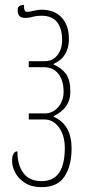

<svg xmlns="http://www.w3.org/2000/svg" viewBox="-20 -764 365 794"><path d="M30 -98Q30 -138 52 -138Q52 -81 77 -48Q102 -15 152 -15Q201 -15 224.5 -50Q248 -85 248 -151Q248 -204 224 -237Q200 -270 163 -270H99V-295H165Q199 -295 221 -321.5Q243 -348 243 -384Q243 -431 221.5 -458.5Q200 -486 163 -486H99V-511H165Q198 -511 217.5 -536Q237 -561 237 -598Q237 -645 216.5 -672Q196 -699 150 -699Q132 -699 117 -695Q102 -690 85 -690Q67 -690 60 -698.5Q53 -707 53 -722Q53 -734 59.5 -738.5Q66 -743 79 -744Q79 -727 82 -721Q85 -715 94 -715Q101 -715 117 -719Q140 -724 150 -724Q205 -724 235 -691.5Q265 -659 265 -603Q265 -528 202 -500V-497Q235 -483 253 -458Q271 -433 271 -384Q271 -317 202 -284V-281Q276 -249 276 -150Q276 -80 247.5 -35Q219 10 151 10Q111 10 83.5 -7.5Q56 -25 43 -50Q30 -75 30 -98Z"/></svg>

Font: Noto Serif Georgian Thin Cond
Style: Regular
Weight: 250
Width: 3
Designer: Monotype Design team
Foundry: Monotype Imaging Inc.
Version: Version 1.000